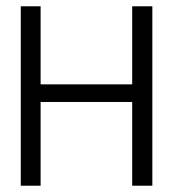

<svg xmlns="http://www.w3.org/2000/svg" viewBox="-20 -595 549 610"><path d="M46 -5H109V-271H400V-5H464V-575H400V-327H109V-575H46Z"/></svg>

Font: Charger Sport
Style: LitExt
Weight: 300
Designer: Jasper
Foundry: Cannot Into Space Fonts
Version: Version 1.1